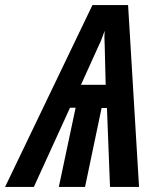

<svg xmlns="http://www.w3.org/2000/svg" viewBox="-84 -734 626 754"><path d="M-64 0 279 -714H419L462 0H348L336 -310H315L250 0H147L213 -311H191L49 0ZM234 -401H331L327 -562Q326 -575 326 -587.5Q326 -600 327 -613Q320 -595 316.5 -584.5Q313 -574 301 -549Z"/></svg>

Font: Noto Sans ExtraCondensed SemiBold
Style: Italic
Weight: 600
Width: 2
Italic angle: -12°
Designer: Monotype Design Team
Foundry: Monotype Imaging Inc.
Version: Version 2.013; ttfautohint (v1.8.4.7-5d5b)